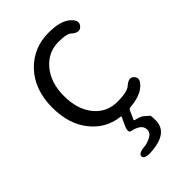

<svg xmlns="http://www.w3.org/2000/svg" viewBox="-238 -644 981 981"><g transform="rotate(-45 253.0 -153.0)"><path d="M249 248Q201 251 199 229Q198 208 246 204Q264 203 290.5 190Q317 177 317 153.5Q317 130 297.5 117Q278 104 254.5 100.5Q231 97 254 50L270 16Q272 11 267 10Q175 0 115 -73Q53 -149 53 -270Q53 -400 130 -480Q203 -554 310 -554Q397 -554 434 -520Q470 -488 447 -462Q424 -437 388 -470Q371 -485 313 -485Q237 -485 187 -425Q137 -365 137 -269Q137 -173 185 -114Q233 -55 311 -55Q380 -55 403 -75Q439 -107 460 -83Q482 -59 446 -27Q411 5 338 11Q327 12 323 22L303 67Q301 72 306 73Q341 82 350.5 90Q360 98 378 114Q381 117 381 150Q381 240 249 248Z"/></g></svg>

Font: Resource Han Rounded KR Normal
Style: Regular
Weight: 350
Designer: Cyano Hao (round all glyphs); Ryoko NISHIZUKA 西塚涼子 (kana, bopomofo & ideographs); Paul D. Hunt (Latin, Greek & Cyrillic)
Foundry: Cyano Hao
Version: 0.990